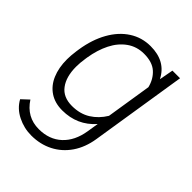

<svg xmlns="http://www.w3.org/2000/svg" viewBox="-213 -650 974 974"><g transform="rotate(45 274.0 -163.5)"><path d="M13.7 120.6 51.8 85Q101.1 161.1 188 161.1Q262.7 161.1 310.5 116.7Q358.4 72.3 371.1 -7.3L380.9 -68.8Q312 9.8 204.6 9.8Q151.9 9.8 114.5 -15.1Q77.1 -40 57.9 -85.2Q38.6 -130.4 38.6 -190.9Q38.6 -217.3 43.5 -252.9L45.9 -269Q58.6 -350.6 92.8 -411.4Q127 -472.2 178 -505.1Q229 -538.1 292 -538.1Q400.4 -538.1 443.4 -452.6L457.5 -528.3H512.2L430.2 -9.3Q419.4 58.6 385.5 108.2Q351.6 157.7 299.6 184.3Q247.6 210.9 183.6 210.9Q131.3 210.9 84.2 187.3Q37.1 163.6 13.7 120.6ZM103 -258.8Q97.7 -225.1 97.7 -196.8Q97.7 -125 129.2 -83Q160.6 -41 223.6 -41Q280.8 -41 322.8 -67.1Q364.7 -93.3 392.1 -138.7L430.7 -382.8Q419.4 -429.2 387.2 -458.3Q355 -487.3 295.4 -487.3Q243.7 -487.3 203.9 -459Q164.1 -430.7 139.4 -381.6Q114.7 -332.5 104.5 -269Z"/></g></svg>

Font: Mardoto Light
Style: Italic
Weight: 300
Italic angle: -12°
Designer: Christian Robertson, Vahan Hovhannisyan
Foundry: Google
Version: Version 1.000